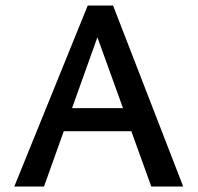

<svg xmlns="http://www.w3.org/2000/svg" viewBox="-20 -678 718 698"><path d="M530 0 313 -601H355L140 0H32L299 -658H391L646 0ZM150 -201 181 -285H469L514 -201Z"/></svg>

Font: Ysabeau Office SemiBold
Style: Regular
Weight: 600
Designer: Christian Thalmann (Catharsis Fonts)
Version: Version 2.001;gftools[0.9.30]; featfreeze: tnum,lnum,ss02